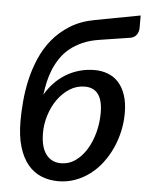

<svg xmlns="http://www.w3.org/2000/svg" viewBox="-54 -801 650 852"><g transform="rotate(5 271.0 -375.0)"><path d="M363 -633Q321.5 -626.5 289.8 -612.2Q258 -598 234.2 -578.5Q210.5 -559 194 -534.5Q177.5 -510 166.2 -483Q155 -456 148.5 -427Q142 -398 138.5 -369.5Q155 -398 177.5 -421.8Q200 -445.5 227.8 -462.5Q255.5 -479.5 288 -488.8Q320.5 -498 356 -498Q388.5 -498 416 -487.2Q443.5 -476.5 463.2 -454.5Q483 -432.5 494.2 -398.8Q505.5 -365 505.5 -319Q505.5 -278.5 496.8 -238.5Q488 -198.5 471.5 -162.2Q455 -126 431.5 -95Q408 -64 378 -41.2Q348 -18.5 312.5 -5.5Q277 7.5 237 7.5Q197 7.5 162.2 -6.5Q127.5 -20.5 102 -51Q76.5 -81.5 62 -129.5Q47.5 -177.5 47.5 -245Q47.5 -284.5 51.5 -331.8Q55.5 -379 66.5 -428Q77.5 -477 97.8 -524.2Q118 -571.5 150.2 -611Q182.5 -650.5 228.8 -679.2Q275 -708 338.5 -719.5L538 -757V-702Q538 -684.5 529.2 -671.8Q520.5 -659 503.5 -655ZM151.5 -200.5Q151.5 -137.5 175.8 -105.2Q200 -73 243 -73Q278 -73 306.8 -93.5Q335.5 -114 356 -147.5Q376.5 -181 387.8 -223.5Q399 -266 399 -310.5Q399 -421 319 -421Q282.5 -421 251.8 -401.5Q221 -382 198.8 -350.8Q176.5 -319.5 164 -280Q151.5 -240.5 151.5 -200.5Z"/></g></svg>

Font: Lato Semibold
Style: Italic
Weight: 600
Italic angle: -7°
Designer: Lukasz Dziedzic
Foundry: tyPoland Lukasz Dziedzic
Version: Version 2.006; 2014-01-15